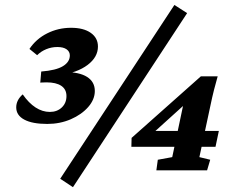

<svg xmlns="http://www.w3.org/2000/svg" viewBox="-20 -692 948 780"><path d="M171.9 -188.5Q111.3 -188.5 78.6 -206.1Q45.9 -223.6 45.9 -255.9Q45.9 -285.2 72.3 -308.6Q96.7 -273.4 124.5 -255.4Q152.3 -237.3 182.6 -237.3Q211.9 -237.3 231 -255.4Q250 -273.4 250 -301.8Q250 -329.1 229 -343.3Q208 -357.4 168.9 -357.4Q160.2 -357.4 153.3 -356.9Q146.5 -356.4 143.6 -356.4L147.5 -401.4Q208 -406.2 235.8 -423.3Q263.7 -440.4 263.7 -466.8Q263.7 -482.4 250.5 -491.7Q237.3 -501 212.9 -501Q189.5 -501 168 -492.2Q146.5 -483.4 130.9 -467.8L99.6 -493.2Q127 -534.2 171.9 -556.6Q216.8 -579.1 268.6 -579.1Q319.3 -579.1 348.6 -558.6Q377.9 -538.1 377.9 -502.9Q377.9 -460 335.9 -428.2Q293.9 -396.5 221.7 -386.7L242.2 -399.4Q302.7 -399.4 334 -379.4Q365.2 -359.4 365.2 -322.3Q365.2 -288.1 338.4 -257.3Q311.5 -226.6 267.6 -207.5Q223.6 -188.5 171.9 -188.5ZM224.6 34.2 688.5 -671.9 740.2 -638.7 276.4 68.4ZM790 -53.7 834 -43 821.3 0H615.2L621.1 -43L679.7 -53.7L726.6 -276.4L742.2 -278.3L599.6 -149.4L598.6 -160.2H869.1L855.5 -95.7H513.7L514.6 -131.8L795.9 -381.8H864.3Q857.4 -358.4 849.6 -327.6Q841.8 -296.9 835 -263.7Z"/></svg>

Font: Crimson Pro
Style: Bold Italic
Weight: 700
Italic angle: -12°
Designer: Jacques Le Bailly
Foundry: Baron von Fonthausen
Version: Version 1.003